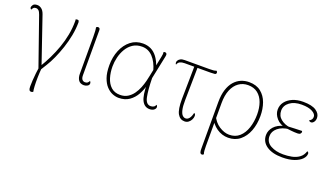

<svg xmlns="http://www.w3.org/2000/svg" viewBox="-69 -987 2896 1691"><g transform="rotate(20 1378.5 -141.0)"><path d="M261 36 260 29 97 -437Q88 -463 77 -473Q66 -483 53 -483Q37 -483 28.5 -474Q20 -465 16 -455Q12 -457 8.5 -462Q5 -467 5 -474Q5 -482 15 -497Q25 -512 55 -512Q75 -512 94 -497.5Q113 -483 124 -451L280 5L262 -16Q293 -66 320.5 -122.5Q348 -179 369.5 -239.5Q391 -300 403 -363.5Q415 -427 415 -491Q415 -496 414.5 -501.5Q414 -507 413 -508Q415 -509 419 -510.5Q423 -512 428 -512Q440 -512 443 -505Q446 -498 446 -493Q446 -433 434 -370Q422 -307 402 -247Q382 -187 358.5 -135Q335 -83 311 -45ZM263 225Q250 225 244.5 215.5Q239 206 239 182Q239 160 241 126Q243 92 247 57Q251 22 255 -2L279 -4Q275 40 274 86Q273 132 275 168Q277 204 281 218Q277 222 272.5 223.5Q268 225 263 225Z M679 12Q644 12 628 -11Q612 -34 612 -71V-417Q612 -447 610.5 -469.5Q609 -492 606 -504Q609 -507 613 -509.5Q617 -512 624 -512Q633 -512 637.5 -506.5Q642 -501 642 -490V-69Q642 -41 652.5 -28.5Q663 -16 680 -16Q695 -16 703.5 -23Q712 -30 718 -43Q723 -37 725 -32Q727 -27 727 -22Q727 -6 711.5 3Q696 12 679 12Z M1004 12Q976 12 946 0Q916 -12 889.5 -40Q863 -68 846.5 -114.5Q830 -161 830 -231Q830 -308 856.5 -372Q883 -436 931.5 -474Q980 -512 1045 -512Q1086 -512 1119.5 -496Q1153 -480 1179.5 -445Q1206 -410 1225 -352L1211 -316Q1190 -394 1148 -438.5Q1106 -483 1047 -483Q997 -483 961.5 -459.5Q926 -436 903.5 -398Q881 -360 870.5 -316Q860 -272 860 -231Q860 -174 875 -125Q890 -76 922.5 -46.5Q955 -17 1007 -17Q1048 -17 1078 -35.5Q1108 -54 1129 -83.5Q1150 -113 1163.5 -147Q1177 -181 1185 -213Q1193 -245 1197 -267L1236 -457Q1239 -473 1240 -481.5Q1241 -490 1239 -502Q1241 -504 1244.5 -505Q1248 -506 1252 -506Q1262 -506 1266 -500.5Q1270 -495 1270.5 -488Q1271 -481 1269 -474L1223 -253Q1225 -141 1238 -78.5Q1251 -16 1294 -16Q1310 -16 1322.5 -23Q1335 -30 1340 -45Q1350 -39 1350 -25Q1350 -12 1335.5 0Q1321 12 1294 12Q1247 12 1222.5 -34.5Q1198 -81 1198 -193L1205 -185Q1194 -136 1169 -90.5Q1144 -45 1103.5 -16.5Q1063 12 1004 12Z M1621 8Q1578 8 1555 -32.5Q1532 -73 1533 -171L1538 -493H1568L1563 -171Q1562 -112 1570 -79Q1578 -46 1591.5 -33Q1605 -20 1621 -20Q1640 -20 1654.5 -38.5Q1669 -57 1676 -91Q1685 -88 1687.5 -81.5Q1690 -75 1690 -67Q1690 -51 1681.5 -33.5Q1673 -16 1657.5 -4Q1642 8 1621 8ZM1380 -436Q1373 -443 1373 -456Q1373 -462 1378.5 -472.5Q1384 -483 1398.5 -491.5Q1413 -500 1439 -500H1668Q1689 -500 1706.5 -501.5Q1724 -503 1734 -508Q1736 -507 1739.5 -503Q1743 -499 1743 -492Q1743 -478 1729 -476Q1715 -474 1689 -474Q1628 -474 1568 -474Q1508 -474 1447 -474Q1422 -474 1405 -466Q1388 -458 1380 -436Z M1865 230Q1858 230 1853.5 226.5Q1849 223 1846.5 216Q1844 209 1843.5 199Q1843 189 1843 176V-254Q1843 -321 1858.5 -370Q1874 -419 1901.5 -450.5Q1929 -482 1964.5 -497Q2000 -512 2040 -512Q2108 -512 2151 -477.5Q2194 -443 2214 -387Q2234 -331 2234 -265Q2234 -187 2210 -124.5Q2186 -62 2140.5 -25Q2095 12 2030 12Q1972 12 1922.5 -22Q1873 -56 1847 -115L1862 -137Q1888 -78 1936 -47Q1984 -16 2030 -16Q2088 -16 2126 -50.5Q2164 -85 2183 -142.5Q2202 -200 2202 -268Q2202 -330 2184.5 -378.5Q2167 -427 2131 -455.5Q2095 -484 2040 -484Q1991 -484 1953 -457Q1915 -430 1894 -379Q1873 -328 1873 -255V149Q1873 170 1874.5 190.5Q1876 211 1881 221Q1880 223 1875.5 226.5Q1871 230 1865 230Z M2538 12Q2444 12 2390.5 -25Q2337 -62 2337 -125Q2337 -168 2368.5 -204Q2400 -240 2464 -256L2476 -244Q2423 -252 2390 -290Q2357 -328 2357 -371Q2357 -412 2381 -443.5Q2405 -475 2447.5 -493.5Q2490 -512 2546 -512Q2629 -512 2668.5 -485Q2708 -458 2708 -419Q2708 -396 2696.5 -380.5Q2685 -365 2670 -365Q2665 -365 2659.5 -367.5Q2654 -370 2649 -375Q2667 -386 2672.5 -396Q2678 -406 2678 -419Q2678 -445 2642.5 -464.5Q2607 -484 2542 -484Q2473 -484 2431 -452.5Q2389 -421 2389 -374Q2389 -324 2425.5 -295Q2462 -266 2511 -260L2513 -243Q2446 -236 2407.5 -203.5Q2369 -171 2369 -127Q2369 -71 2417.5 -43.5Q2466 -16 2536 -16Q2577 -16 2616 -23.5Q2655 -31 2685 -52.5Q2715 -74 2728 -115Q2736 -112 2739 -107Q2742 -102 2742 -97Q2742 -70 2718 -45Q2694 -20 2648.5 -4Q2603 12 2538 12ZM2593 -233Q2560 -233 2535 -236Q2510 -239 2492 -241V-262Q2529 -264 2560.5 -265Q2592 -266 2623 -267Q2626 -263 2626 -257Q2626 -249 2618.5 -241Q2611 -233 2593 -233Z"/></g></svg>

Font: Arima Thin Thin
Style: Regular
Weight: 250
Version: Version 1.100